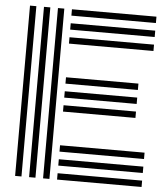

<svg xmlns="http://www.w3.org/2000/svg" viewBox="-55 -854 788 903"><g transform="rotate(5 338.5 -402.0)"><path d="M182 0V-804H212V0ZM50 0V-804H80V0ZM116 0V-804H146V0ZM248 -774V-804H647V-774ZM248 -708V-738H647V-708ZM248 -642V-672H647V-642ZM248 -453V-483H590V-453ZM248 -387V-417H590V-387ZM248 -321V-351H590V-321ZM248 -132V-162H647V-132ZM248 -66V-96H647V-66ZM248 0V-30H647V0Z"/></g></svg>

Font: Zen Tokyo Zoo
Style: Regular
Weight: 400
Designer: Yoshimichi Ohira
Foundry: A-1 Corp ZenFonts
Version: Version 1.002; ttfautohint (v1.8.3)